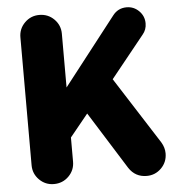

<svg xmlns="http://www.w3.org/2000/svg" viewBox="-54 -813 798 872"><g transform="rotate(-5 345.0 -377.5)"><path d="M157 8Q118 8 90.5 -19.5Q63 -47 63 -86V-669Q63 -708 90.5 -735.5Q118 -763 157 -763Q197 -763 224.5 -735.5Q252 -708 252 -669V-424L492 -732Q516 -763 555 -763Q588 -763 611.5 -739.5Q635 -716 635 -683Q635 -654 617 -633L464 -443L659 -138Q674 -113 674 -87Q674 -47 646.5 -19.5Q619 8 580 8Q528 8 499 -36L335 -298L252 -196V-86Q252 -47 224.5 -19.5Q197 8 157 8Z"/></g></svg>

Font: Jellee Roman
Style: Regular
Weight: 400
Designer: Alfredo Marco Pradil
Foundry: Alfredo Marco Pradil
Version: Version 1.016;PS 001.016;hotconv 1.0.88;makeotf.lib2.5.64775